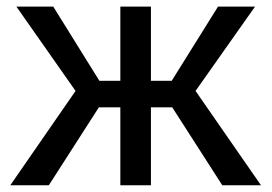

<svg xmlns="http://www.w3.org/2000/svg" viewBox="-20 -548 806 568"><path d="M752 0H637.5L489.5 -230.5H426.5V0H336V-230.5H272.5L124.5 0H10.5L203.5 -279L28.5 -528.5H137.5L274 -309H336V-528.5H426.5V-309H488L625 -528.5H734.5L558.5 -279Z"/></svg>

Font: Roberto Sans
Style: Regular
Weight: 400
Designer: Google (font) & Cristiano Sobral (main changes)
Version: Version 1.500; ttfautohint (v1.8.4.7-5d5b-dirty)